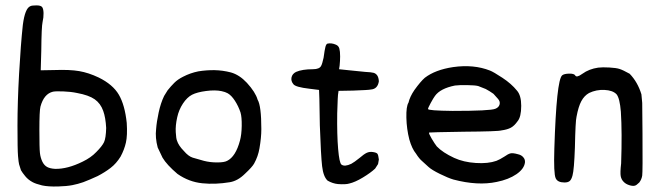

<svg xmlns="http://www.w3.org/2000/svg" viewBox="-20 -675 2428 702"><path d="M90.8 -652.3Q95.7 -655.3 113.3 -655.3Q128.9 -655.3 133.8 -649.4Q138.7 -643.6 139.2 -627.4Q139.6 -611.3 135.7 -594.7Q131.8 -579.1 130.9 -488.3L128.9 -418L179.7 -418.9Q235.4 -420.9 269.5 -415Q303.7 -409.2 340.8 -391.6Q392.6 -366.2 414.6 -328.6Q436.5 -291 443.4 -225.6Q446.3 -179.7 440.4 -153.8Q434.6 -127.9 420.9 -102.5Q405.3 -77.1 384.3 -61Q363.3 -44.9 336.9 -31.2Q307.6 -17.6 284.2 -8.8Q264.6 -2 244.1 2Q223.6 5.9 192.4 6.8Q156.2 7.8 133.8 2.9Q110.4 -2.9 99.6 -8.8Q83 -17.6 72.3 -30.8Q61.5 -43.9 56.6 -52.7Q52.7 -63.5 49.8 -74.2Q47.9 -81.1 45.9 -104.5Q43.9 -127.9 43.9 -215.8Q43.9 -299.8 49.8 -405.8Q55.7 -511.7 63.5 -584Q71.3 -644.5 90.8 -652.3ZM261.7 -335Q239.3 -339.8 211.4 -340.8Q183.6 -341.8 173.8 -339.8Q140.6 -332 127.9 -285.2Q124 -269.5 124 -200.2Q124 -132.8 126 -115.7Q127.9 -98.6 134.8 -84Q141.6 -70.3 152.3 -64.5Q163.1 -58.6 181.6 -57.6Q226.6 -56.6 282.2 -84Q312.5 -98.6 332 -119.1Q353.5 -140.6 360.4 -155.3Q367.2 -169.9 368.2 -207Q366.2 -245.1 357.4 -269.5Q347.7 -296.9 326.2 -312Q304.7 -327.1 261.7 -335Z M705.1 -414.1Q734.4 -418.9 764.2 -418.5Q793.9 -418 824.2 -410.2Q855.5 -401.4 882.8 -372.1Q914.1 -337.9 921.9 -310.5Q935.5 -288.1 935.5 -203.1Q935.5 -171.9 928.7 -132.8Q923.8 -103.5 909.2 -77.1Q902.3 -64.5 876 -40Q849.6 -13.7 820.3 -8.8Q767.6 0 719.7 -4.9Q670.9 -9.8 628.9 -39.1Q589.8 -72.3 574.2 -98.6Q560.5 -127 556.6 -135.7Q546.9 -171.9 550.8 -203.1Q552.7 -229.5 560.1 -263.7Q567.4 -297.9 580.1 -324.2L592.8 -344.7Q604.5 -359.4 617.2 -372.1Q629.9 -384.8 649.4 -394.5Q675.8 -408.2 705.1 -414.1ZM790 -341.8Q766.6 -346.7 733.4 -342.3Q700.2 -337.9 682.1 -328.6Q664.1 -319.3 648.9 -296.4Q633.8 -273.4 627.9 -246.1Q621.1 -215.8 622.6 -191.9Q624 -168 627 -161.1Q632.8 -142.6 652.3 -123Q668.9 -103.5 684.6 -98.6Q700.2 -93.8 725.6 -86.9Q748 -81.1 773.9 -81.1Q799.8 -81.1 810.5 -86.9Q841.8 -102.5 857.4 -161.1Q863.3 -182.6 863.8 -214.8Q864.3 -247.1 859.4 -263.7Q851.6 -287.1 838.9 -306.6Q826.2 -326.2 812.5 -334Q803.7 -338.9 790 -341.8Z M1177.7 -515.6Q1192.4 -518.6 1208 -511.7Q1217.8 -507.8 1220.7 -497.6Q1223.6 -487.3 1223.6 -468.8Q1223.6 -453.1 1221.7 -434.6L1219.7 -421.9L1256.8 -418Q1294.9 -414.1 1315.4 -412.1Q1337.9 -411.1 1346.2 -408.7Q1354.5 -406.2 1359.4 -398.9Q1364.3 -391.6 1365.2 -377.9Q1363.3 -364.3 1356 -356.4Q1348.6 -348.6 1335.9 -347.7Q1327.1 -345.7 1271.5 -343.8L1217.8 -342.8L1216.8 -335Q1214.8 -329.1 1212.9 -259.8Q1211.9 -181.6 1216.3 -130.4Q1220.7 -79.1 1228.5 -73.2Q1240.2 -64.5 1264.6 -76.2Q1275.4 -82 1294.9 -97.7Q1310.5 -111.3 1320.8 -116.2Q1331.1 -121.1 1343.8 -119.1Q1356.4 -117.2 1359.9 -112.8Q1363.3 -108.4 1365.2 -91.8L1362.3 -75.2L1351.6 -58.6Q1335 -43 1306.6 -25.9Q1278.3 -8.8 1256.8 -3.9Q1244.1 0 1215.8 -2Q1196.3 -3.9 1177.7 -14.6Q1162.1 -29.3 1157.7 -67.4Q1153.3 -105.5 1149.4 -216.8Q1147.5 -345.7 1146.5 -346.2Q1145.5 -346.7 1111.3 -350.6Q1060.5 -356.4 1052.7 -367.2Q1043 -378.9 1045.9 -392.1Q1048.8 -405.3 1062.5 -412.1Q1085 -421.9 1124 -421.9Q1148.4 -421.9 1154.3 -434.6Q1158.2 -441.4 1163.1 -463.9Q1167 -493.2 1169.9 -503.9Q1172.9 -514.6 1177.7 -515.6Z M1636.7 -429.7Q1711.9 -440.4 1771.5 -417Q1784.2 -412.1 1816.9 -390.6Q1849.6 -369.1 1870.1 -343.8Q1885.7 -326.2 1885.7 -288.1Q1885.7 -247.1 1872.1 -231.4Q1860.4 -214.8 1847.7 -208Q1835 -201.2 1813.5 -198.2Q1800.8 -194.3 1675.8 -193.4Q1549.8 -191.4 1548.8 -190.4Q1546.9 -187.5 1558.1 -168.5Q1569.3 -149.4 1577.1 -139.6Q1598.6 -117.2 1640.6 -97.7Q1674.8 -82 1719.7 -79.1Q1764.6 -76.2 1794.9 -86.9Q1807.6 -91.8 1824.2 -102.5Q1837.9 -112.3 1846.7 -114.3Q1855.5 -116.2 1873 -111.3Q1886.7 -108.4 1893.6 -99.6Q1900.4 -91.8 1899.4 -81.1Q1896.5 -57.6 1868.2 -38.1Q1839.8 -18.6 1795.9 -9.8Q1726.6 4.9 1637.7 -18.6Q1618.2 -24.4 1588.4 -39.1Q1558.6 -53.7 1546.9 -64.5Q1537.1 -73.2 1523.4 -85.9Q1512.7 -94.7 1501 -113.3Q1486.3 -130.9 1476.6 -165Q1466.8 -203.1 1465.8 -244.6Q1464.8 -286.1 1473.6 -299.8Q1478.5 -321.3 1495.1 -345.7Q1517.6 -377 1533.2 -390.6Q1571.3 -419.9 1636.7 -429.7ZM1728.5 -360.4Q1717.8 -363.3 1688.5 -363.8Q1659.2 -364.3 1643.6 -362.3Q1589.8 -351.6 1570.3 -324.2Q1564.5 -316.4 1554.7 -298.3Q1544.9 -280.3 1544.9 -276.4Q1544.9 -270.5 1634.8 -269.5Q1772.5 -269.5 1791 -277.3Q1803.7 -282.2 1806.6 -293Q1809.6 -303.7 1800.8 -313.5Q1794.9 -320.3 1784.2 -332Q1770.5 -341.8 1755.9 -349.6Q1737.3 -357.4 1728.5 -360.4Z M2167 -427.7Q2182.6 -429.7 2208 -428.2Q2233.4 -426.8 2245.1 -422.9Q2257.8 -418.9 2282.2 -405.3Q2311.5 -375 2325.2 -330.1L2328.1 -298.8L2329.1 -188.5Q2330.1 -46.9 2328.1 -33.2Q2326.2 -19.5 2317.4 -7.8Q2306.6 2.9 2300.8 3.9Q2293 5.9 2280.8 2Q2268.6 -2 2261.7 -8.8Q2252 -17.6 2249.5 -30.8Q2247.1 -43.9 2251 -77.1Q2254.9 -191.4 2250 -266.6Q2246.1 -315.4 2234.4 -330.1Q2220.7 -344.7 2190.4 -346.2Q2160.2 -347.7 2133.8 -335Q2116.2 -325.2 2105.5 -305.2Q2094.7 -285.2 2087.9 -248Q2084 -233.4 2082 -135.7Q2079.1 -53.7 2073.2 -33.2Q2069.3 -18.6 2063 -13.2Q2056.6 -7.8 2043.9 -7.8Q2018.6 -7.8 2011.7 -23.4Q2003.9 -40 2006.8 -131.8Q2014.6 -380.9 2035.2 -399.4Q2042 -405.3 2060.5 -405.8Q2079.1 -406.2 2083 -399.4Q2087.9 -389.6 2109.4 -405.3Q2133.8 -422.9 2167 -427.7Z"/></svg>

Font: JasonHandwriting4
Style: Regular
Weight: 400
Version: Version 1.01.21